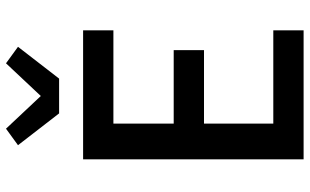

<svg xmlns="http://www.w3.org/2000/svg" viewBox="-216 -816 1032 640"><g transform="rotate(-90 300.0 -496.0)"><path d="M89 0V-735H519V-634H208V-433H453V-332H208V-101H519V0ZM242 -815 136 -952 191 -992 300 -876 409 -992 464 -952 358 -815Z"/></g></svg>

Font: R Plex Mono
Style: Bold
Weight: 700
Monospace: yes
Designer: Belleve Invis
Foundry: Belleve Invis
Version: Version 31.8.0